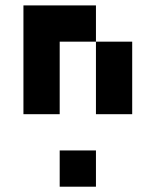

<svg xmlns="http://www.w3.org/2000/svg" viewBox="-20 -704 587 724"><path d="M341.8 -683.6V-546.9H205.1V-273.4H68.4V-683.6ZM341.8 0H205.1V-136.7H341.8ZM341.8 -546.9H478.5V-273.4H341.8Z"/></svg>

Font: DatCub
Style: Bold
Weight: 700
Designer: GGBot
Version: 1.00